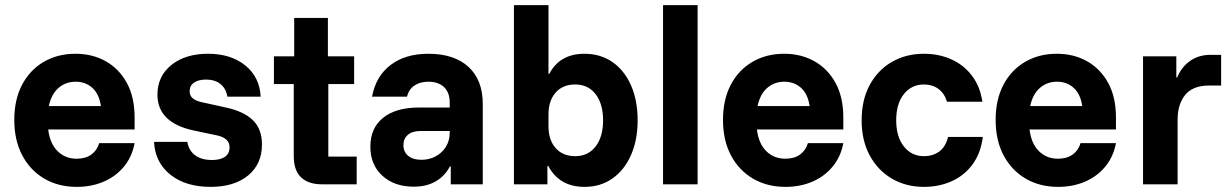

<svg xmlns="http://www.w3.org/2000/svg" viewBox="-20 -720 4812 750"><path d="M280 10Q208.3 10 153.3 -22.1Q98.3 -54.2 67.1 -112.9Q35.8 -171.7 35.8 -251.7Q35.8 -330.8 66.2 -388.8Q96.7 -446.7 150.8 -478.3Q205 -510 275 -510Q340.8 -510 392.9 -480.8Q445 -451.7 475.4 -396.2Q505.8 -340.8 505.8 -260.8V-214.2H168.3Q175 -159.2 205 -129.6Q235 -100 279.2 -100Q314.2 -100 336.7 -116.2Q359.2 -132.5 367.5 -160.8H505.8Q495.8 -107.5 464.2 -69.2Q432.5 -30.8 385 -10.4Q337.5 10 280 10ZM170.8 -305.8H374.2Q367.5 -352.5 340.8 -376.7Q314.2 -400.8 275.8 -400.8Q236.7 -400.8 208.8 -376.7Q180.8 -352.5 170.8 -305.8Z M802.5 10Q705.8 10 645.8 -37.5Q585.8 -85 581.7 -165.8H711.7Q717.5 -131.7 742.5 -113.3Q767.5 -95 808.3 -95Q840.8 -95 858.8 -107.5Q876.7 -120 876.7 -145Q876.7 -180 829.2 -190.8L734.2 -210.8Q595 -241.7 595 -350Q595 -422.5 649.6 -466.2Q704.2 -510 792.5 -510Q881.7 -510 937.9 -464.6Q994.2 -419.2 998.3 -342.5H868.3Q862.5 -375 840.8 -392.1Q819.2 -409.2 785 -409.2Q755.8 -409.2 738.3 -397.5Q720.8 -385.8 720.8 -363.3Q720.8 -346.7 732.1 -336.7Q743.3 -326.7 764.2 -321.7L862.5 -300Q932.5 -285 967.9 -250.4Q1003.3 -215.8 1003.3 -155.8Q1003.3 -79.2 949.2 -34.6Q895 10 802.5 10Z M1237.5 0Q1185 0 1156.2 -27.1Q1127.5 -54.2 1127.5 -110V-391.7H1050V-500H1129.2V-650H1260.8V-500H1363.3V-391.7H1262.5V-108.3H1373.3V0Z M1596.7 9.2Q1520 9.2 1473.3 -33.8Q1426.7 -76.7 1426.7 -146.7Q1426.7 -220 1476.7 -260Q1526.7 -300 1616.7 -300H1736.7V-320Q1736.7 -358.3 1714.6 -379.6Q1692.5 -400.8 1653.3 -400.8Q1620.8 -400.8 1598.8 -385.8Q1576.7 -370.8 1570 -342.5H1433.3Q1448.3 -422.5 1505.8 -466.2Q1563.3 -510 1653.3 -510Q1754.2 -510 1810 -458.8Q1865.8 -407.5 1865.8 -314.2V0H1740.8V-70H1737.5Q1716.7 -30.8 1680.8 -10.8Q1645 9.2 1596.7 9.2ZM1625.8 -95.8Q1657.5 -95.8 1682.5 -109.6Q1707.5 -123.3 1722.1 -147.1Q1736.7 -170.8 1736.7 -201.7V-208.3H1623.3Q1590.8 -208.3 1573.3 -193.3Q1555.8 -178.3 1555.8 -153.3Q1555.8 -126.7 1574.6 -111.2Q1593.3 -95.8 1625.8 -95.8Z M2263.3 10Q2165 10 2121.7 -71.7H2118.3V0H1987.5V-700H2122.5V-431.7H2125.8Q2166.7 -510 2263.3 -510Q2325.8 -510 2372.5 -477.5Q2419.2 -445 2445 -386.2Q2470.8 -327.5 2470.8 -250Q2470.8 -173.3 2445 -114.6Q2419.2 -55.8 2372.5 -22.9Q2325.8 10 2263.3 10ZM2226.7 -110Q2277.5 -110 2306.7 -147.9Q2335.8 -185.8 2335.8 -250Q2335.8 -314.2 2306.7 -352.1Q2277.5 -390 2226.7 -390Q2178.3 -390 2150.4 -358.3Q2122.5 -326.7 2122.5 -272.5V-227.5Q2122.5 -173.3 2150.4 -141.7Q2178.3 -110 2226.7 -110Z M2570 0V-700H2705V0Z M3048.3 10Q2976.7 10 2921.7 -22.1Q2866.7 -54.2 2835.4 -112.9Q2804.2 -171.7 2804.2 -251.7Q2804.2 -330.8 2834.6 -388.8Q2865 -446.7 2919.2 -478.3Q2973.3 -510 3043.3 -510Q3109.2 -510 3161.2 -480.8Q3213.3 -451.7 3243.8 -396.2Q3274.2 -340.8 3274.2 -260.8V-214.2H2936.7Q2943.3 -159.2 2973.3 -129.6Q3003.3 -100 3047.5 -100Q3082.5 -100 3105 -116.2Q3127.5 -132.5 3135.8 -160.8H3274.2Q3264.2 -107.5 3232.5 -69.2Q3200.8 -30.8 3153.3 -10.4Q3105.8 10 3048.3 10ZM2939.2 -305.8H3142.5Q3135.8 -352.5 3109.2 -376.7Q3082.5 -400.8 3044.2 -400.8Q3005 -400.8 2977.1 -376.7Q2949.2 -352.5 2939.2 -305.8Z M3589.2 10Q3519.2 10 3464.2 -22.1Q3409.2 -54.2 3377.5 -112.5Q3345.8 -170.8 3345.8 -250Q3345.8 -330 3377.5 -388.3Q3409.2 -446.7 3464.2 -478.3Q3519.2 -510 3589.2 -510Q3647.5 -510 3695.8 -488.3Q3744.2 -466.7 3776.2 -425Q3808.3 -383.3 3817.5 -322.5H3679.2Q3669.2 -355.8 3645.4 -372.9Q3621.7 -390 3589.2 -390Q3540.8 -390 3510.8 -352.5Q3480.8 -315 3480.8 -250Q3480.8 -185.8 3510.8 -147.9Q3540.8 -110 3589.2 -110Q3624.2 -110 3649.2 -128.3Q3674.2 -146.7 3683.3 -185H3819.2Q3810.8 -120.8 3778.8 -77.5Q3746.7 -34.2 3697.5 -12.1Q3648.3 10 3589.2 10Z M4113.3 10Q4041.7 10 3986.7 -22.1Q3931.7 -54.2 3900.4 -112.9Q3869.2 -171.7 3869.2 -251.7Q3869.2 -330.8 3899.6 -388.8Q3930 -446.7 3984.2 -478.3Q4038.3 -510 4108.3 -510Q4174.2 -510 4226.2 -480.8Q4278.3 -451.7 4308.8 -396.2Q4339.2 -340.8 4339.2 -260.8V-214.2H4001.7Q4008.3 -159.2 4038.3 -129.6Q4068.3 -100 4112.5 -100Q4147.5 -100 4170 -116.2Q4192.5 -132.5 4200.8 -160.8H4339.2Q4329.2 -107.5 4297.5 -69.2Q4265.8 -30.8 4218.3 -10.4Q4170.8 10 4113.3 10ZM4004.2 -305.8H4207.5Q4200.8 -352.5 4174.2 -376.7Q4147.5 -400.8 4109.2 -400.8Q4070 -400.8 4042.1 -376.7Q4014.2 -352.5 4004.2 -305.8Z M4445 0V-500H4575V-417.5H4578.3Q4595 -458.3 4628.8 -482.1Q4662.5 -505.8 4708.3 -505.8H4750V-385.8H4702.5Q4639.2 -385.8 4609.6 -349.2Q4580 -312.5 4580 -252.5V0Z"/></svg>

Font: Funnel Sans Light
Style: Bold
Weight: 700
Version: Version 1.000